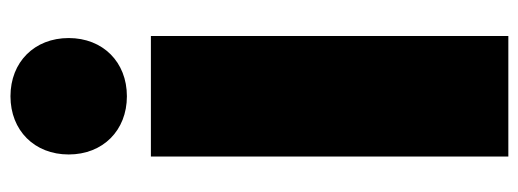

<svg xmlns="http://www.w3.org/2000/svg" viewBox="-340 -676 1015 376"><g transform="rotate(-90 168.0 -487.5)"><path d="M50 0H286V-700H50ZM168 -747C235 -747 282 -794 282 -861C282 -928 235 -975 168 -975C101 -975 54 -928 54 -861C54 -794 101 -747 168 -747Z"/></g></svg>

Font: Chess Sans Black
Style: Regular
Weight: 900
Designer: Wolf Bōese
Foundry: Wolf Bōese
Version: Version 7.223;Glyphs 3.3 (3306)